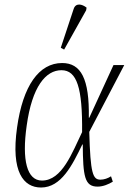

<svg xmlns="http://www.w3.org/2000/svg" viewBox="-20 -826 574 856"><path d="M266 -605 364 -780 366 -792C346 -808 317 -815 308 -785L251 -613ZM163 10C253 10 302 -89 347 -182H349C350 -40 357 6 415 6C440 6 465 -5 483 -16L475 -40C461 -31 444 -25 428 -25C394 -25 383 -51 378 -238L534 -536H486L378 -301H376C379 -475 341 -545 257 -545C154 -545 82 -444 56 -257C28 -59 85 10 163 10ZM167 -21C100 -21 77 -112 99 -266C123 -440 184 -513 254 -513C323 -513 348 -434 346 -237C302 -146 257 -21 167 -21Z"/></svg>

Font: Noto Serif Condensed ExtraLight
Style: Italic
Weight: 200
Width: 3
Italic angle: -12°
Designer: Monotype Design Team
Foundry: Monotype Imaging Inc.
Version: Version 2.013